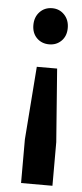

<svg xmlns="http://www.w3.org/2000/svg" viewBox="-52 -573 326 762"><g transform="rotate(5 111.0 -192.0)"><path d="M125 -399Q95 -399 75.5 -418.5Q56 -438 56 -470Q56 -502 75.5 -522.5Q95 -543 125 -543Q154 -543 173.5 -522.5Q193 -502 193 -470Q193 -438 173.5 -418.5Q154 -399 125 -399ZM62 159V-15L84 -306H165L187 -15V159Z"/></g></svg>

Font: QuotatisMedium
Style: Regular
Weight: 500
Designer: Julieta Ulanovsky
Foundry: Quotatis-Medium
Version: Version 4.000;PS 004.000;hotconv 1.0.88;makeotf.lib2.5.64775